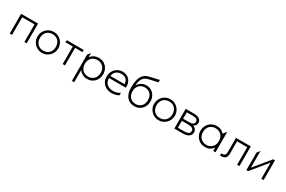

<svg xmlns="http://www.w3.org/2000/svg" viewBox="162 -2287 6026 4048"><g transform="rotate(30 3175.0 -262.5)"><path d="M85 0V-480H497V0H441V-428H141V0Z M875 15Q802.5 15 745.2 -19.8Q688 -54.5 655 -112.5Q622 -170.5 622 -240Q622 -292 641 -338.2Q660 -384.5 694.2 -419.8Q728.5 -455 774.5 -475Q820.5 -495 875 -495Q947.5 -495 1004.8 -460.2Q1062 -425.5 1095 -367.5Q1128 -309.5 1128 -240Q1128 -188 1109 -141.8Q1090 -95.5 1055.8 -60.2Q1021.5 -25 975.5 -5Q929.5 15 875 15ZM875 -39Q931.5 -39 975 -63.8Q1018.5 -88.5 1043.2 -133.5Q1068 -178.5 1068 -240Q1068 -301.5 1043.2 -346.8Q1018.5 -392 975 -416.5Q931.5 -441 875 -441Q818.5 -441 775 -416.5Q731.5 -392 706.8 -346.8Q682 -301.5 682 -240Q682 -178.5 706.8 -133.5Q731.5 -88.5 775 -63.8Q818.5 -39 875 -39Z M1373 0V-428H1188L1200 -480H1608V-428H1429V0Z M1719 210V-430L1775 -500V-399Q1806.5 -440.5 1854 -467.8Q1901.5 -495 1978 -495Q2050.5 -495 2105.2 -460.2Q2160 -425.5 2190.5 -367.5Q2221 -309.5 2221 -240Q2221 -188 2203.5 -141.8Q2186 -95.5 2153.8 -60.2Q2121.5 -25 2077 -5Q2032.5 15 1978 15Q1907 15 1856.8 -12.5Q1806.5 -40 1775 -84V210ZM1968 -39Q2024.5 -39 2068 -63.8Q2111.5 -88.5 2136.2 -133.5Q2161 -178.5 2161 -240Q2161 -301.5 2136.2 -346.8Q2111.5 -392 2068 -416.5Q2024.5 -441 1968 -441Q1911.5 -441 1868 -416.5Q1824.5 -392 1799.8 -346.8Q1775 -301.5 1775 -240Q1775 -178.5 1799.8 -133.5Q1824.5 -88.5 1868 -63.8Q1911.5 -39 1968 -39Z M2571 15Q2493 15 2433.2 -16.8Q2373.5 -48.5 2339.8 -105.5Q2306 -162.5 2306 -238Q2306 -293 2324.5 -340Q2343 -387 2376.5 -421.8Q2410 -456.5 2454.8 -475.8Q2499.5 -495 2552 -495Q2607.5 -495 2651.2 -475.2Q2695 -455.5 2724.2 -420Q2753.5 -384.5 2767 -337Q2780.5 -289.5 2775 -234H2368Q2365 -175.5 2389.8 -131.8Q2414.5 -88 2462.8 -63.5Q2511 -39 2578 -39Q2622.5 -39 2665.5 -52.8Q2708.5 -66.5 2740 -92V-29.5Q2715.5 -14 2687.2 -4.2Q2659 5.5 2629.5 10.2Q2600 15 2571 15ZM2370 -286H2715Q2711.5 -359.5 2670.8 -400.2Q2630 -441 2552 -441Q2476.5 -441 2427.8 -400.2Q2379 -359.5 2370 -286Z M3126 15Q3065.5 15 3017.8 -5.2Q2970 -25.5 2936.8 -65Q2903.5 -104.5 2886.2 -162.2Q2869 -220 2869 -295Q2869 -377 2879.8 -442.5Q2890.5 -508 2915.2 -556.8Q2940 -605.5 2982 -637.2Q3024 -669 3086 -683L3316 -735V-677L3105 -629Q3037 -613.5 2999.5 -578.8Q2962 -544 2945.2 -491.8Q2928.5 -439.5 2923 -372Q2954.5 -427.5 3006.8 -461.2Q3059 -495 3133 -495Q3203.5 -495 3257 -460.2Q3310.5 -425.5 3340.8 -367.5Q3371 -309.5 3371 -240Q3371 -188 3353.5 -141.8Q3336 -95.5 3303.2 -60.2Q3270.5 -25 3225.8 -5Q3181 15 3126 15ZM3123 -39Q3178 -39 3220.5 -63.8Q3263 -88.5 3287 -133.5Q3311 -178.5 3311 -240Q3311 -301.5 3287 -346.8Q3263 -392 3220.5 -416.5Q3178 -441 3123 -441Q3068 -441 3025.5 -416.5Q2983 -392 2959 -346.8Q2935 -301.5 2935 -240Q2935 -178.5 2959 -133.5Q2983 -88.5 3025.5 -63.8Q3068 -39 3123 -39Z M3714 15Q3641.5 15 3584.2 -19.8Q3527 -54.5 3494 -112.5Q3461 -170.5 3461 -240Q3461 -292 3480 -338.2Q3499 -384.5 3533.2 -419.8Q3567.5 -455 3613.5 -475Q3659.5 -495 3714 -495Q3786.5 -495 3843.8 -460.2Q3901 -425.5 3934 -367.5Q3967 -309.5 3967 -240Q3967 -188 3948 -141.8Q3929 -95.5 3894.8 -60.2Q3860.5 -25 3814.5 -5Q3768.5 15 3714 15ZM3714 -39Q3770.5 -39 3814 -63.8Q3857.5 -88.5 3882.2 -133.5Q3907 -178.5 3907 -240Q3907 -301.5 3882.2 -346.8Q3857.5 -392 3814 -416.5Q3770.5 -441 3714 -441Q3657.5 -441 3614 -416.5Q3570.5 -392 3545.8 -346.8Q3521 -301.5 3521 -240Q3521 -178.5 3545.8 -133.5Q3570.5 -88.5 3614 -63.8Q3657.5 -39 3714 -39Z M4092 0V-480H4296Q4373.5 -480 4423.2 -448.2Q4473 -416.5 4473 -355Q4473 -331 4462.5 -309.5Q4452 -288 4431.8 -271.8Q4411.5 -255.5 4382 -247L4381 -259Q4437.5 -247 4465.2 -214.5Q4493 -182 4493 -136Q4493 -94 4470.5 -63.5Q4448 -33 4406.8 -16.5Q4365.5 0 4310 0ZM4148 -52H4302Q4366 -52 4401.5 -72.8Q4437 -93.5 4437 -136Q4437 -179 4401.5 -199.5Q4366 -220 4302 -220H4135V-272H4291Q4351 -272 4384 -290Q4417 -308 4417 -350Q4417 -392 4384.5 -410Q4352 -428 4291 -428H4148Z M4843.5 15Q4768.5 15 4711.8 -19.8Q4655 -54.5 4623.2 -112.5Q4591.5 -170.5 4591.5 -240Q4591.5 -292 4609.8 -338.2Q4628 -384.5 4661.2 -419.8Q4694.5 -455 4741 -475Q4787.5 -495 4843.5 -495Q4919.5 -495 4967.8 -463.8Q5016 -432.5 5046.5 -386L5017.5 -354V-404L5093.5 -500V0H5037.5V-106L5046.5 -94Q5016 -47.5 4967.8 -16.2Q4919.5 15 4843.5 15ZM4844.5 -39Q4901 -39 4944.5 -63.8Q4988 -88.5 5012.8 -133.5Q5037.5 -178.5 5037.5 -240Q5037.5 -301.5 5012.8 -346.8Q4988 -392 4944.5 -416.5Q4901 -441 4844.5 -441Q4788 -441 4744.5 -416.5Q4701 -392 4676.2 -346.8Q4651.5 -301.5 4651.5 -240Q4651.5 -178.5 4676.2 -133.5Q4701 -88.5 4744.5 -63.8Q4788 -39 4844.5 -39Z M5209.5 10V-42Q5241 -39 5265 -45.8Q5289 -52.5 5302.2 -72.5Q5315.5 -92.5 5315.5 -130V-480H5675.5V0H5619.5V-428H5371.5V-120Q5371.5 -79 5358.8 -52.2Q5346 -25.5 5323.8 -10.5Q5301.5 4.5 5272.2 9Q5243 13.5 5209.5 10Z M5845.5 0V-429L5901.5 -500V-92L6219.5 -480H6264.5V0H6208.5V-392L5887.5 0Z"/></g></svg>

Font: Geologica-Sharp
Style: Regular
Weight: 100
Designer: Sindre Bremnes, Frode Helland
Foundry: Monokrom Skriftforlag AS
Version: Version 1.010;gftools[0.9.28]